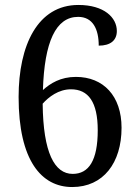

<svg xmlns="http://www.w3.org/2000/svg" viewBox="-20 -744 556 774"><path d="M271 10C397 10 470 -88 470 -229C470 -357 397 -434 286 -434C224 -434 183 -408 153 -381C159 -575 205 -676 295 -676C354 -676 378 -627 378 -560C425 -560 451 -581 451 -619C451 -673 400 -724 296 -724C132 -724 55 -562 55 -353C55 -97 147 10 271 10ZM273 -43C200 -43 154 -128 152 -326C176 -353 216 -384 266 -384C336 -384 374 -333 374 -219C374 -97 338 -43 273 -43Z"/></svg>

Font: Noto Serif Armenian SemiCondensed
Style: Regular
Weight: 400
Width: 4
Designer: Monotype Design Team
Foundry: Monotype Imaging Inc.
Version: Version 2.008